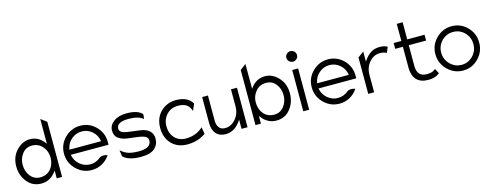

<svg xmlns="http://www.w3.org/2000/svg" viewBox="-24 -1307 5067 1981"><g transform="rotate(-15 2510.0 -316.5)"><path d="M243 11Q150 11 93 -60Q36 -131 36 -226Q36 -328 99.5 -395Q163 -462 243 -462Q334 -462 393 -383L402 -371V-636L465 -589V0H408V-83L399 -71Q337 11 243 11ZM247 -393Q182 -393 143 -342.5Q104 -292 104 -226Q104 -156 143.5 -105Q183 -54 247 -54Q318 -54 360 -102.5Q402 -151 402 -226Q402 -292 359 -342.5Q316 -393 247 -393Z M781 11Q685 11 615.5 -58.5Q546 -128 546 -226Q546 -324 615.5 -393Q685 -462 781 -462Q877 -462 945.5 -393.5Q1014 -325 1014 -227V-197H611L612 -191Q624 -130 672 -90Q720 -50 781 -50Q842 -50 890 -90Q919 -114 977 -96Q945 -46 893.5 -17.5Q842 11 781 11ZM612 -258 611 -252H949L948 -258Q937 -320 890 -360.5Q843 -401 781 -401Q719 -401 671 -360.5Q623 -320 612 -258Z M1214 -210Q1154 -220 1120 -247Q1086 -274 1086 -329Q1086 -384 1138 -423Q1190 -462 1275 -462Q1397 -462 1442 -408L1437 -358Q1387 -401 1281 -401Q1153 -401 1153 -330Q1153 -297 1195 -283Q1227 -272 1307.5 -264Q1388 -256 1419 -244Q1499 -212 1499 -134Q1499 -70 1453.5 -29.5Q1408 11 1305 11Q1176 11 1118 -45L1108 -112Q1150 -76 1192 -63Q1234 -50 1299 -50Q1432 -50 1432 -132Q1432 -169 1387 -183Q1359 -193 1294 -200Q1229 -207 1214 -210Z M1589 -131Q1573 -173 1573 -226Q1573 -306 1610.5 -362Q1648 -418 1710 -444Q1752 -462 1803 -462Q1929 -462 1977 -379L1946 -308Q1929 -359 1896 -379.5Q1863 -400 1808 -400Q1751 -400 1711 -371Q1671 -342 1652 -295Q1640 -264 1640 -226Q1640 -167 1666 -125Q1692 -83 1736 -65Q1766 -52 1803 -52Q1900 -52 1970 -107L1988 -122L2000 -49Q1915 11 1803 11Q1723 11 1667.5 -27.5Q1612 -66 1589 -131Z M2213 11Q2145 11 2109.5 -30.5Q2074 -72 2074 -143V-422H2136V-151Q2136 -107 2157.5 -79Q2179 -51 2221 -51Q2286 -51 2333 -105Q2382 -161 2382 -240V-422H2446V0H2382V-98L2373 -85Q2307 11 2213 11Z M2589 0H2531V-589L2594 -636V-371L2603 -383Q2662 -462 2754 -462Q2834 -462 2896.5 -395Q2959 -328 2959 -226Q2959 -130 2903 -59.5Q2847 11 2754 11Q2660 11 2598 -71L2589 -83ZM2748 -393Q2679 -393 2636.5 -342.5Q2594 -292 2594 -226Q2594 -151 2635.5 -102.5Q2677 -54 2748 -54Q2812 -54 2851.5 -105Q2891 -156 2891 -226Q2891 -292 2852 -342.5Q2813 -393 2748 -393Z M3115 -548.5Q3098 -532 3075 -532Q3052 -532 3035 -548.5Q3018 -565 3018 -588Q3018 -611 3035 -627.5Q3052 -644 3075 -644Q3098 -644 3115 -627.5Q3132 -611 3132 -588Q3132 -565 3115 -548.5ZM3107 -10H3044V-451H3107Z M3427 11Q3331 11 3261.5 -58.5Q3192 -128 3192 -226Q3192 -324 3261.5 -393Q3331 -462 3427 -462Q3523 -462 3591.5 -393.5Q3660 -325 3660 -227V-197H3257L3258 -191Q3270 -130 3318 -90Q3366 -50 3427 -50Q3488 -50 3536 -90Q3565 -114 3623 -96Q3591 -46 3539.5 -17.5Q3488 11 3427 11ZM3258 -258 3257 -252H3595L3594 -258Q3583 -320 3536 -360.5Q3489 -401 3427 -401Q3365 -401 3317 -360.5Q3269 -320 3258 -258Z M3801 -10H3738V-399L3801 -446V-338L3810 -351Q3876 -447 3969 -447Q3978 -447 3985.5 -447Q3993 -447 3999.5 -446Q4006 -445 4010.5 -444.5Q4015 -444 4020.5 -442.5Q4026 -441 4028.5 -440.5Q4031 -440 4036 -438Q4041 -436 4042.5 -435.5Q4044 -435 4050 -432Q4056 -429 4058 -428L4033 -368Q4007 -385 3961 -385Q3896 -385 3849 -331Q3801 -276 3801 -196Z M4209 -387H4127V-449H4209V-632H4272V-449H4457V-387H4272V-164Q4272 -50 4376 -50Q4403 -50 4421 -54.5Q4439 -59 4446.5 -63.5Q4454 -68 4470 -80L4498 -27Q4478 -13 4465.5 -6.5Q4453 0 4430 5.5Q4407 11 4376 11Q4295 11 4253 -32.5Q4211 -76 4209 -159Z M4912.5 -58.5Q4844 11 4748 11Q4652 11 4582.5 -58.5Q4513 -128 4513 -226Q4513 -324 4582.5 -393Q4652 -462 4748 -462Q4844 -462 4912.5 -393Q4981 -324 4981 -226Q4981 -128 4912.5 -58.5ZM4748 -401Q4676 -401 4625.5 -350Q4575 -299 4575 -226Q4575 -153 4626 -101.5Q4677 -50 4748 -50Q4819 -50 4869 -101.5Q4919 -153 4919 -226Q4919 -299 4869 -350Q4819 -401 4748 -401Z"/></g></svg>

Font: Charger Pro
Style: Lit
Weight: 300
Designer: Jasper
Foundry: Cannot Into Space Fonts
Version: Version 1.09